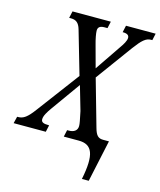

<svg xmlns="http://www.w3.org/2000/svg" viewBox="-171 -808 927 1113"><g transform="rotate(15 292.5 -252.0)"><path d="M428 210H469L523 -41H488C459 -41 445 -54 433 -97L353 -379L513 -598C554 -653 576 -673 607 -673H614L623 -714H445L436 -673H438C463 -673 475 -665 475 -649C475 -631 460 -607 443 -583L339 -430L304 -559C294 -594 288 -627 288 -643C288 -663 300 -673 327 -673H345L354 -714H124L115 -673H126C155 -673 174 -661 185 -622L260 -363L73 -113C31 -56 9 -41 -23 -41H-28L-38 0H155L164 -41H162C128 -41 116 -48 116 -65C116 -86 132 -111 151 -138L276 -313L318 -168C329 -115 333 -97 333 -82C333 -55 313 -41 282 -41H272L263 0H352C435 0 459 56 428 210Z"/></g></svg>

Font: Noto Serif ExtraCondensed
Style: Italic
Weight: 400
Width: 2
Italic angle: -12°
Designer: Monotype Design Team
Foundry: Monotype Imaging Inc.
Version: Version 2.014